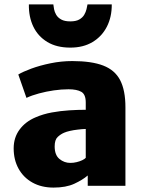

<svg xmlns="http://www.w3.org/2000/svg" viewBox="-20 -843 657 871"><path d="M549 0H378V-47Q355 -27 317.2 -9.5Q279.5 8 223 8Q168 8 127.2 -14.8Q86.5 -37.5 64.2 -77.8Q42 -118 42 -170Q42 -219 68.8 -255.2Q95.5 -291.5 142 -311Q175.5 -325.5 215 -332.8Q254.5 -340 294.2 -342.5Q334 -345 369 -345V-378Q369 -415 348.8 -426.5Q328.5 -438 291 -438Q259 -438 224.2 -433Q189.5 -428 157 -419.2Q124.5 -410.5 100 -399L63 -505Q83.5 -517.5 122.2 -531.8Q161 -546 209.5 -556Q258 -566 308 -566Q395.5 -566 448.5 -545.5Q501.5 -525 525.2 -479Q549 -433 549 -356ZM332.5 -255Q314 -253 297.5 -249.2Q281 -245.5 271 -241Q255.5 -234.5 241.8 -221.8Q228 -209 228 -179Q228 -139.5 249.8 -121.8Q271.5 -104 299 -104Q313.5 -104 327.8 -107.5Q342 -111 353 -116.2Q364 -121.5 369 -127V-258Q351.5 -257.5 332.5 -255ZM299 -627Q237 -627 194.8 -652.5Q152.5 -678 131.2 -722.2Q110 -766.5 111 -823H222Q223 -814.5 225.2 -801.5Q227.5 -788.5 235 -775.8Q242.5 -763 257.8 -754.5Q273 -746 299 -746Q324.5 -746 339.5 -754.5Q354.5 -763 362 -775.8Q369.5 -788.5 372.5 -801.5Q375.5 -814.5 377 -823H487Q487.5 -766.5 465 -722.2Q442.5 -678 400.2 -652.5Q358 -627 299 -627Z"/></svg>

Font: Koeln Type Sans ExtraBold
Style: Regular
Weight: 800
Designer: Eben Sorkin
Foundry: Eben Sorkin
Version: Version 2.001